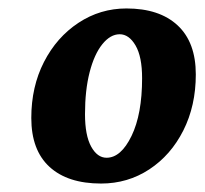

<svg xmlns="http://www.w3.org/2000/svg" viewBox="-20 -716 484 454"><path d="M219 -282Q140 -282 97 -321.5Q54 -361 54 -437Q54 -511 84 -569.5Q114 -628 165.5 -662Q217 -696 279 -696Q357 -696 400 -656Q443 -616 443 -540Q443 -466 413.5 -407.5Q384 -349 333 -315.5Q282 -282 219 -282ZM232 -343Q266 -343 291 -394.5Q316 -446 316 -531Q316 -582 300.5 -608.5Q285 -635 263 -635Q241 -635 222 -611.5Q203 -588 192 -545.5Q181 -503 181 -446Q181 -396 195.5 -369.5Q210 -343 232 -343Z"/></svg>

Font: Alkatra
Style: Regular
Weight: 400
Designer: Suman Bhandary
Version: Version 1.100;gftools[0.9.22]